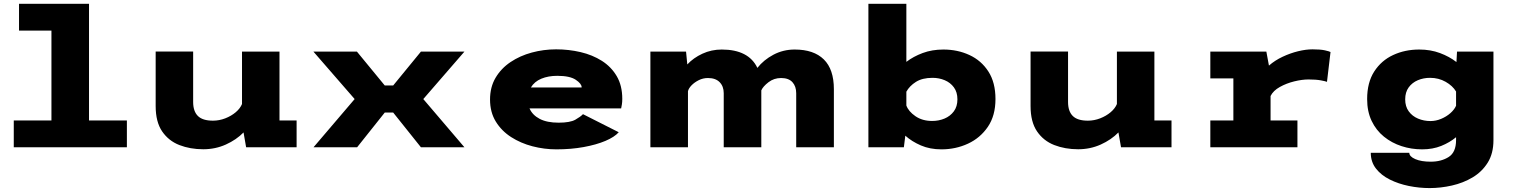

<svg xmlns="http://www.w3.org/2000/svg" viewBox="-20 -770 7940 1004"><path d="M52 0V-140H249V-610H79.5V-750H445.5V-140H643.5V0Z M1043 10.5Q974.5 10.5 918 -11.5Q861.5 -33.5 827.8 -83Q794 -132.5 794 -215.5V-500.5H990V-237Q990 -188 1014.8 -163.5Q1039.5 -139 1093.5 -139Q1126.5 -139 1158 -151.2Q1189.5 -163.5 1212.8 -183.2Q1236 -203 1245.5 -226V-500H1441.5V-140H1531V0H1267L1253.5 -77.5Q1216 -39 1161 -14.2Q1106 10.5 1043 10.5Z M1619.5 0 1834.5 -252 1619 -500H1846.5L1992 -323H2036L2181 -500H2408.5L2193.5 -252L2408.5 0H2181L2036 -181.5H1992L1847.5 0Z M2889.5 11Q2826 11 2764.5 -5Q2703 -21 2652.8 -53.2Q2602.5 -85.5 2572.5 -134.5Q2542.5 -183.5 2542.5 -249.5Q2542.5 -314.5 2571.5 -363.5Q2600.5 -412.5 2649.8 -445.5Q2699 -478.5 2760.8 -495.2Q2822.5 -512 2888 -512Q2954 -512 3016 -497.5Q3078 -483 3127 -452Q3176 -421 3205 -371.8Q3234 -322.5 3234 -253Q3234 -237 3232 -224.2Q3230 -211.5 3228 -203H2749Q2764 -168.5 2802 -148.5Q2840 -128.5 2901 -128.5Q2961 -128.5 2988.8 -144.2Q3016.5 -160 3028.5 -173L3215.5 -78.5Q3193.5 -53.5 3145.8 -33.2Q3098 -13 3032 -1Q2966 11 2889.5 11ZM2894 -373.5Q2847 -373.5 2810.8 -358.5Q2774.5 -343.5 2756 -312.5H3021.5V-314Q3021.5 -332 2990.8 -352.8Q2960 -373.5 2894 -373.5Z M3381 0V-500H3567.5L3574 -433Q3606 -467.5 3653 -489.2Q3700 -511 3754 -511Q3894.5 -511 3940.5 -415Q3973 -456.5 4024.2 -483.8Q4075.5 -511 4135.5 -511Q4235.5 -511 4288 -459.2Q4340.5 -407.5 4340.5 -303.5V0H4143.5V-282.5Q4143.5 -318.5 4123.8 -340.2Q4104 -362 4064.5 -362Q4027 -362 3998.5 -340Q3970 -318 3961 -297.5V0H3764.5V-282.5Q3764.5 -318.5 3743.2 -340.2Q3722 -362 3682 -362Q3656.5 -362 3634 -350.8Q3611.5 -339.5 3596.2 -323.8Q3581 -308 3577.5 -293V0Z M4521 0V-750H4719.5V-446.5Q4756 -474.5 4805 -492.8Q4854 -511 4913 -511Q4987.5 -511 5049.5 -482.2Q5111.5 -453.5 5148.5 -396Q5185.5 -338.5 5185.5 -252Q5185.5 -165.5 5145.8 -107Q5106 -48.5 5041.8 -18.8Q4977.5 11 4903 11Q4843 11 4795.5 -9.5Q4748 -30 4714 -60.5L4706.5 0ZM4856.5 -363Q4803 -363 4769.5 -341.8Q4736 -320.5 4719.5 -290.5V-218.5Q4730.5 -187.5 4766.8 -162.5Q4803 -137.5 4854.5 -137.5Q4889 -137.5 4919 -150Q4949 -162.5 4967.8 -187.8Q4986.5 -213 4986.5 -250.5Q4986.5 -288 4968.2 -313Q4950 -338 4920.2 -350.5Q4890.5 -363 4856.5 -363Z M5618 10.5Q5549.5 10.5 5493 -11.5Q5436.5 -33.5 5402.8 -83Q5369 -132.5 5369 -215.5V-500.5H5565V-237Q5565 -188 5589.8 -163.5Q5614.5 -139 5668.5 -139Q5701.5 -139 5733 -151.2Q5764.5 -163.5 5787.8 -183.2Q5811 -203 5820.5 -226V-500H6016.5V-140H6106V0H5842L5828.5 -77.5Q5791 -39 5736 -14.2Q5681 10.5 5618 10.5Z M6309 0V-140H6429.5V-360H6309V-500H6602L6615.5 -427Q6647 -454.5 6687 -473.2Q6727 -492 6767.8 -502Q6808.5 -512 6843.5 -512Q6885 -512 6908.2 -506.8Q6931.5 -501.5 6937.5 -498L6919 -342Q6912.5 -345 6886.8 -349.8Q6861 -354.5 6822.5 -354.5Q6789 -354.5 6748 -344.5Q6707 -334.5 6672.5 -315.2Q6638 -296 6624 -268V-140H6764.5V0Z M7416.5 11Q7360.5 11 7309 -5.8Q7257.5 -22.5 7216.8 -55.5Q7176 -88.5 7152.5 -137.8Q7129 -187 7129 -252Q7129 -338.5 7166 -396Q7203 -453.5 7264.8 -482.2Q7326.5 -511 7401.5 -511Q7460.5 -511 7510 -492.5Q7559.5 -474 7596 -445.5L7599 -500H7789.5V-37Q7789.5 32.5 7759.5 80.5Q7729.5 128.5 7680.2 157.8Q7631 187 7572.2 200.2Q7513.5 213.5 7456 213.5Q7401.5 213.5 7347.2 202.5Q7293 191.5 7247.8 169Q7202.5 146.5 7175.2 111.5Q7148 76.5 7148 29H7349.5Q7349.5 48.5 7380.8 62Q7412 75.5 7461.5 75.5Q7516.5 75.5 7555.2 51Q7594 26.5 7594 -37.5V-52.5Q7561 -25 7516.5 -7Q7472 11 7416.5 11ZM7328 -250.5Q7328 -213 7346.5 -187.8Q7365 -162.5 7395.2 -149.8Q7425.5 -137 7460 -137Q7488.5 -137 7516 -148.5Q7543.5 -160 7564.2 -178.2Q7585 -196.5 7594 -217V-291.5Q7576 -321.5 7539.5 -342.2Q7503 -363 7458 -363Q7423.5 -363 7394 -350.5Q7364.5 -338 7346.2 -313Q7328 -288 7328 -250.5Z"/></svg>

Font: Trispace SemiExpanded ExtraBold
Style: Regular
Weight: 800
Width: 6
Designer: Tyler Finck
Foundry: Etcetera Type Company
Version: Version 1.210; ttfautohint (v1.8.3)